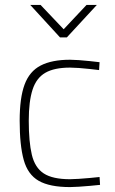

<svg xmlns="http://www.w3.org/2000/svg" viewBox="-20 -752 469 781"><path d="M265 9Q182 9 137.5 -16.5Q93 -42 76.5 -101.5Q60 -161 60 -261Q60 -354 80 -408Q100 -462 145.5 -485.5Q191 -509 265 -509Q279 -509 300.5 -507.5Q322 -506 345 -503.5Q368 -501 385 -499L383 -467Q366 -469 344 -471.5Q322 -474 300.5 -475.5Q279 -477 265 -477Q201 -477 164.5 -456Q128 -435 112.5 -387.5Q97 -340 97 -261Q97 -175 109.5 -122.5Q122 -70 158 -46.5Q194 -23 265 -23Q279 -23 300.5 -24.5Q322 -26 345 -28Q368 -30 385 -32L387 0Q369 2 346 4Q323 6 301 7.5Q279 9 265 9ZM224 -600 103 -732H145L239 -633L332 -732H374L252 -600Z"/></svg>

Font: Cairo Play ExtraLight
Style: Regular
Weight: 250
Version: Version 3.119